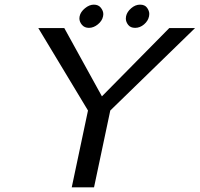

<svg xmlns="http://www.w3.org/2000/svg" viewBox="-20 -807 860 827"><path d="M323 -737Q327 -756 346 -771.5Q365 -787 384 -787Q404 -787 414.5 -773.5Q425 -760 425 -746Q425 -742 424 -737Q420 -717 401.5 -702Q383 -687 363 -687Q344 -687 333 -700Q322 -713 322 -728Q322 -732 323 -737ZM622 -737Q618 -717 600.5 -702Q583 -687 562 -687Q542 -687 532 -700Q522 -713 522 -727Q522 -732 523 -737Q527 -756 545 -771.5Q563 -787 583 -787Q604 -787 613.5 -773.5Q623 -760 623 -747Q623 -742 622 -737ZM709 -686H820L455 -331L385 0H289L359 -331L145 -686H257L419 -392Z"/></svg>

Font: New Athena Unicode
Style: Italic
Weight: 400
Designer: J. Rusten 1997; rev. by R. Hancock 2001, 2002, rev. by D. Mastronarde 2002-2019
Foundry: Society for Classical Studies (formerly American Philological Association)
Version: Version 5.008